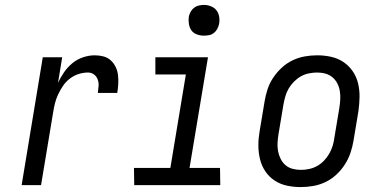

<svg xmlns="http://www.w3.org/2000/svg" viewBox="-20 -753 1540 781"><path d="M68 0 154 -520H233L216 -416Q226 -438 240.5 -459Q255 -480 274.5 -496Q294 -512 318 -520Q342 -528 365 -528Q384 -528 401 -523.5Q418 -519 430.5 -507.5Q443 -496 450.5 -480.5Q458 -465 460 -447.5Q462 -430 461 -411.5Q460 -393 457 -375H378Q380 -389 381 -403Q382 -417 377.5 -429.5Q373 -442 362.5 -450Q352 -458 338 -458Q319 -458 300 -452Q281 -446 264.5 -433.5Q248 -421 236.5 -404Q225 -387 216.5 -369Q208 -351 203.5 -332.5Q199 -314 196 -295L147 0Z M876 0H526L525 -70H673L736 -450H612V-520H826L751 -70H875ZM809 -608Q795 -608 781 -613Q767 -618 759 -629Q751 -640 748.5 -655Q746 -670 748 -685Q750 -695 755.5 -705Q761 -715 769.5 -721.5Q778 -728 788.5 -730.5Q799 -733 810 -733Q824 -733 838 -727.5Q852 -722 860.5 -711Q869 -700 871.5 -685Q874 -670 871 -655Q869 -645 863.5 -635Q858 -625 849.5 -618.5Q841 -612 830.5 -610Q820 -608 809 -608Z M1203 8Q1174 8 1146.5 2Q1119 -4 1096.5 -19Q1074 -34 1059 -56.5Q1044 -79 1037.5 -106Q1031 -133 1031 -161.5Q1031 -190 1036 -219L1056 -339Q1060 -364 1068 -389Q1076 -414 1091 -436.5Q1106 -459 1126 -477.5Q1146 -496 1170 -507.5Q1194 -519 1219.5 -523.5Q1245 -528 1270 -528Q1299 -528 1326.5 -522Q1354 -516 1376.5 -501Q1399 -486 1414.5 -463.5Q1430 -441 1436.5 -414Q1443 -387 1442.5 -358.5Q1442 -330 1438 -301L1418 -181Q1414 -156 1405.5 -131Q1397 -106 1382.5 -83.5Q1368 -61 1348 -42.5Q1328 -24 1304 -12.5Q1280 -1 1254 3.5Q1228 8 1203 8ZM1204 -62Q1220 -62 1237 -65.5Q1254 -69 1269.5 -77.5Q1285 -86 1297.5 -99Q1310 -112 1319 -127.5Q1328 -143 1333 -159.5Q1338 -176 1340 -192L1360 -312Q1363 -330 1364 -347.5Q1365 -365 1362.5 -381.5Q1360 -398 1352.5 -413Q1345 -428 1332.5 -438.5Q1320 -449 1304 -453.5Q1288 -458 1270 -458Q1254 -458 1236.5 -454.5Q1219 -451 1204 -442.5Q1189 -434 1176 -421Q1163 -408 1154 -392.5Q1145 -377 1140.5 -360.5Q1136 -344 1133 -328L1113 -208Q1110 -190 1109 -172.5Q1108 -155 1111 -138.5Q1114 -122 1121.5 -107Q1129 -92 1141 -81.5Q1153 -71 1169.5 -66.5Q1186 -62 1204 -62Z"/></svg>

Font: Iosevka Term Curly Oblique
Style: Regular
Weight: 400
Italic angle: -9°
Designer: Belleve Invis
Foundry: Belleve Invis
Version: Version 32.3.0